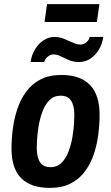

<svg xmlns="http://www.w3.org/2000/svg" viewBox="-20 -903 541 935"><path d="M222 12Q131 12 83.5 -35Q36 -82 36 -180Q36 -226 42.5 -276Q49 -326 64.5 -372.5Q80 -419 107.5 -456.5Q135 -494 177 -516Q219 -538 279 -538Q371 -538 418 -489.5Q465 -441 465 -343Q465 -297 458.5 -247Q452 -197 436.5 -151Q421 -105 393.5 -68Q366 -31 324 -9.5Q282 12 222 12ZM226 -89Q259 -89 280.5 -111Q302 -133 314.5 -167Q327 -201 333 -237.5Q339 -274 340.5 -303Q342 -332 342 -343Q342 -389 326 -413Q310 -437 275 -437Q242 -437 220.5 -415Q199 -393 186.5 -359Q174 -325 168 -288.5Q162 -252 160.5 -223Q159 -194 159 -183Q159 -137 175 -113Q191 -89 226 -89ZM129 -601Q134 -636 151 -663.5Q168 -691 192.5 -707Q217 -723 245 -723Q270 -723 292 -714Q314 -705 334.5 -695.5Q355 -686 372 -686Q387 -686 400 -696.5Q413 -707 417 -723H483Q478 -688 461 -660.5Q444 -633 419.5 -617Q395 -601 366 -601Q337 -601 315 -610.5Q293 -620 275.5 -629Q258 -638 240 -638Q226 -638 213 -627.5Q200 -617 195 -601ZM197 -796 209 -883H464L452 -796Z"/></svg>

Font: Archivo Narrow
Style: Bold Italic
Weight: 700
Italic angle: -8°
Designer: Hector Gatti
Foundry: Omnibus-Type
Version: Version 3.002